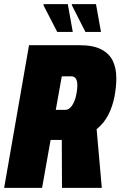

<svg xmlns="http://www.w3.org/2000/svg" viewBox="-25 -906 581 926"><path d="M-5 0 115 -688H359Q425 -688 464 -667.5Q503 -647 519.5 -611.5Q536 -576 536 -529Q536 -486 527 -439.5Q518 -393 497.5 -352.5Q477 -312 441 -283L466 0H274L273 -231H219L178 0ZM244 -376H289Q308 -376 321.5 -395.5Q335 -415 341.5 -443Q348 -471 348 -497Q348 -515 341 -526.5Q334 -538 318 -538H273ZM251 -752 184 -882 186 -886H302L326 -752ZM387 -752 321 -882 322 -886H438L462 -752Z"/></svg>

Font: Archivo ExtraCondensed Black
Style: Italic
Weight: 900
Width: 2
Italic angle: -10°
Designer: Hector Gatti
Foundry: Omnibus-Type
Version: Version 2.001